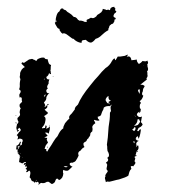

<svg xmlns="http://www.w3.org/2000/svg" viewBox="-20 -608 500 564"><path d="M53 -411 43 -421Q45 -428 50 -423L56 -427L62 -431Q65 -434 69 -434Q74 -436 77 -434Q79 -432 82 -432L83 -431Q84 -430 85 -430Q87 -428 89 -432L90 -434L92 -435Q104 -441 111 -438Q111 -434 120 -434L121 -429L123 -423Q124 -419 130 -417L129 -412V-408Q129 -402 128 -401L129 -398V-395Q131 -392 129 -390L124 -393Q122 -385 116 -382Q117 -373 125 -375Q122 -368 123 -363Q115 -351 121 -349Q115 -344 116 -340Q118 -332 125 -335Q117 -327 116 -321V-318L115 -315Q114 -312 109 -307Q113 -300 113 -298L112 -297Q110 -296 112 -294Q116 -296 117 -298L119 -301L121 -303Q126 -301 118 -298Q122 -292 111 -286L114 -283L116 -281Q119 -280 121 -276Q118 -272 117 -272L114 -270L113 -269L109 -267Q116 -263 113 -252Q112 -242 104 -234Q102 -231 106 -231L109 -232H112L114 -240Q120 -238 115 -230Q125 -232 126 -238Q127 -234 126 -227L123 -215Q120 -220 112 -218Q115 -216 120 -209Q113 -206 110 -203Q116 -204 117 -203Q120 -202 117 -198L121 -189Q118 -186 114 -180L111 -171Q112 -170 116 -170Q115 -163 119 -163Q122 -169 131 -182L137 -192L143 -201L149 -208L153 -216Q159 -227 166 -231Q165 -235 171 -246Q178 -255 184 -260Q181 -265 187 -271L191 -275L194 -279Q198 -285 200 -287Q199 -289 202 -294L206 -298L209 -301Q218 -324 245 -357Q259 -375 268 -384L279 -397L290 -408Q302 -415 309 -429Q314 -437 317 -436L318 -435V-433Q317 -432 318 -431.5Q319 -431 320 -432Q324 -438 326 -442Q332 -441 347 -444L349 -445L351 -446Q355 -448 356 -447L354 -444L352 -441Q364 -446 366 -431L375 -432L382 -433Q381 -427 388 -420L394 -424L399 -429L403 -428H406Q408 -427 413 -430L415 -424Q415 -421 412 -418Q414 -418 413 -414L414 -410L415 -406Q415 -400 412 -399L413 -394V-389Q415 -383 410 -378Q412 -376 411 -374L402 -367L397 -363L392 -359Q401 -360 405 -355L403 -351L401 -348Q399 -342 400 -341Q394 -330 401 -327Q397 -314 390 -311Q394 -307 394 -305L392 -303L391 -300Q390 -296 391 -290Q395 -288 393 -283Q393 -278 389 -277Q388 -276 388 -279H390V-280Q382 -277 382 -270L385 -267L387 -265Q393 -263 397 -266Q396 -262 394 -249L397 -246L399 -242L397 -239L394 -236Q391 -234 387 -232L383 -224Q386 -221 388 -224L390 -227Q391 -228 394 -228L393 -221L392 -215Q390 -205 387 -200L385 -208Q381 -206 380 -205V-202L378 -200L382 -196L385 -195L388 -194Q382 -193 380 -186L381 -180L379 -175Q384 -181 385 -181Q387 -181 387 -173L385 -167V-163Q383 -162 382 -162.5Q381 -163 382 -165H385V-168Q381 -166 380 -158L378 -152Q376 -148 375 -146Q378 -144 377 -141L375 -134Q379 -132 377 -127L374 -123L371 -119Q369 -122 364 -119L365 -115L366 -112Q362 -109 360 -103L357 -92Q350 -87 330 -81Q328 -81 322.5 -79.5Q317 -78 313 -77L305 -75L300 -74Q296 -76 291 -73L290 -77L289 -81Q287 -86 290 -90Q288 -92 292 -98L295 -102L297 -106Q291 -109 294 -118L295 -124Q293 -129 291 -130Q302 -137 295 -144L298 -147L300 -149V-155L298 -161Q295 -164 295 -172V-177L294 -183Q297 -200 299 -235L302 -256Q303 -265 303 -277L305 -280L306 -282L305 -289Q304 -292 306 -296Q292 -298 285 -292L283 -285Q281 -283 279 -277L277 -271Q276 -267 267 -265Q267 -260 269 -258L271 -257L272 -254Q268 -253 264 -254L260 -255L256 -256Q256 -253 258 -251L259 -249L260 -246Q252 -241 251 -235L252 -229L251 -222Q245 -218 245 -213Q246 -212 243 -207L241 -205L240 -202Q236 -200 235 -196L233 -193L230 -191Q225 -189 225 -185Q225 -180 228 -177L227 -175Q226 -174 224 -174Q216 -166 216 -165Q212 -164 210 -159Q209 -157 211 -151Q207 -142 202 -135Q199 -132 195 -131Q194 -130 192 -130Q188 -131 185 -128Q184 -124 187 -122L189 -120L193 -119Q182 -108 180 -107Q174 -105 166 -109Q165 -107 165 -103V-101L166 -99Q166 -93 163 -87Q158 -80 153 -79Q146 -90 141 -73Q134 -66 131 -68L127 -71L123 -74H118Q114 -72 112 -71Q110 -70 105 -70Q99 -73 93 -64L94 -69L93 -72Q92 -76 86 -72Q83 -74 84 -77H87V-80L85 -77L83 -74Q82 -72 80 -70V-73L77 -76Q75 -74 72 -79L70 -84L68 -86L67 -87L69 -97Q70 -103 67 -106Q66 -108 63 -105L61 -103L58 -102Q57 -103 57 -105L59 -107Q61 -109 55 -112L57 -114L58 -115Q60 -118 59 -119H53Q54 -122 56 -126Q52 -124 50 -123Q50 -129 53 -129H55Q56 -130 56 -132Q55 -133 50 -131L48 -129L45 -128L41 -130L36 -132L37 -140Q37 -145 40 -148Q38 -148 36 -150H38V-152Q26 -160 36 -179L40 -181L43 -182Q46 -185 44 -188Q49 -195 45 -199Q38 -202 35 -200L34 -199Q32 -198 31 -199Q36 -207 29 -211Q34 -216 36 -220Q41 -223 41 -227Q39 -231 36 -233Q34 -230 30 -224Q28 -230 28 -233L29 -238L30 -243Q35 -248 34 -251L32 -255L31 -259Q31 -262 34 -264L37 -267Q39 -269 39 -273Q37 -277 38 -281L39 -286L41 -290Q36 -294 38 -302L42 -306L45 -309L44 -313V-319Q42 -325 38 -321Q36 -327 37 -331L40 -336L41 -341L39 -343L36 -346Q39 -351 38 -361Q38 -364 38.5 -367Q39 -370 39.5 -372.5Q40 -375 40 -376Q38 -378 38 -383L39 -388V-392Q39 -396 44 -404Q48 -409 53 -411ZM40 -187Q43 -191 39 -192Q37 -186 34 -183Q31 -180 29 -181Q27 -170 28 -169Q29 -168 32 -169Q36 -172 37 -177Q40 -182 40 -187ZM291 -318 290 -314 292 -310 294 -307Q296 -303 302 -305L298 -308Q300 -310 301 -310L303 -311L306 -312Q297 -315 299 -326Q294 -324 293 -321ZM382 -240 385 -241 389 -246 392 -251 390 -254 389 -257Q386 -259 384 -257Q384 -246 374 -239Q375 -238 379 -239ZM371 -225 374 -223Q379 -227 378 -233Q375 -236 374 -233L372 -230Q370 -228 368 -228ZM386 -340 388 -336Q389 -334 389 -332Q392 -337 390 -346Q384 -345 386 -340ZM179 -118Q175 -121 167 -119Q173 -115 179 -118ZM30 -223V-221L32 -222L34 -223Q36 -225 36 -226H30ZM373 -189 374 -187 376 -191 374 -193 371 -192ZM111 -328 109 -326Q109 -324 110 -324L112 -326L114 -329Q114 -332 111 -329ZM381 -153 380 -149H374L377 -151ZM309 -301 302 -296Q306 -295 309 -301ZM379 -265 375 -270Q377 -265 379 -265ZM24 -247Q25 -246 30 -246Q29 -249 24 -247ZM32 -177 34 -179 36 -178 34 -176Q32 -174 32 -175ZM33 -161 32 -156Q35 -159 33 -161ZM119 -175 118 -177Q122 -177 120 -174ZM109 -374 112 -376Q109 -378 109 -374ZM27 -268H28L27 -270Q26 -270 26 -269Q26 -268 27 -268ZM302 -305 301 -301Q304 -304 302 -305ZM135 -382V-383L137 -384Q138 -383 135 -382ZM40 -158H39Q39 -156 40 -156ZM46 -144Q47 -144 47 -146Q46 -146 46 -144ZM126 -241H127L126 -239Q124 -239 126 -241ZM403 -416H402V-415ZM143 -545H147L146 -547L143 -548L144 -551V-554L146 -562Q149 -572 154 -574Q158 -583 161 -583Q166 -584 167 -580L173 -578L178 -573L183 -570Q191 -565 194 -561L197 -558Q201 -559 206 -554L209 -550L214 -547Q216 -548 220 -547L224 -546L228 -544Q233 -543 234.5 -544Q236 -545 234 -549L237 -551L240 -552Q244 -554 247 -556Q252 -554 255 -555L259 -557L263 -560Q265 -564 267 -565L272 -568Q280 -573 279 -575Q281 -575 282 -582L286 -581L290 -580Q294 -577 297 -580L303 -578Q304 -588 316 -588V-586L318 -584Q320 -582 318 -580Q318 -576 322 -575L320 -571L316 -568L314 -564Q312 -559 316 -557L318 -556L320 -555V-554L319 -552L318 -550H315V-549L316 -548L317 -547Q316 -546 315 -544Q314 -542 313 -540Q312 -538 307 -537Q306 -536 305 -535Q304 -534 303 -534L301 -530Q299 -528 301 -526H299V-524Q297 -522 299 -520L296 -518Q292 -516 287 -512L279 -505Q270 -496 261 -494Q254 -485 248 -483Q241 -482 232 -491L224 -490Q220 -489 220 -486V-484L219 -482Q205 -484 196 -494Q192 -494 188 -498L180 -504Q169 -513 164 -509L160 -512L158 -515Q154 -519 155 -523Q149 -524 146 -531L143 -536L141 -541Q144 -543 143 -545Z"/></svg>

Font: Kom-post
Style: Regular
Weight: 400
Designer: @guaschetti
Foundry: guaschetti
Version: Version 1.00 December 6, 2021, initial release